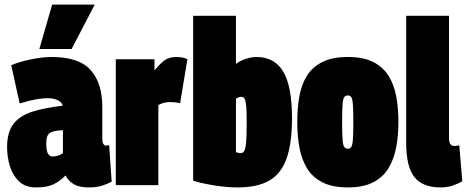

<svg xmlns="http://www.w3.org/2000/svg" viewBox="-20 -809 2040 839"><path d="M11 -166Q11 -231 38.5 -267Q66 -303 120 -320.5Q174 -338 254 -347Q250 -363 231.5 -371.5Q213 -380 189 -380Q168 -380 140.5 -375.5Q113 -371 66 -357L29 -524Q67 -540 117 -550Q167 -560 205 -560Q325 -560 376 -503Q427 -446 427 -342V-207Q427 -186 432 -179.5Q437 -173 443 -173Q450 -173 457 -175L468 -15Q449 -5 425.5 2.5Q402 10 368 10Q328 10 304.5 -3Q281 -16 266 -42Q242 -17 213.5 -3.5Q185 10 138 10Q91 10 63.5 -16Q36 -42 23.5 -82Q11 -122 11 -166ZM182 -184Q182 -149 190 -137Q198 -125 210 -125Q219 -125 232 -128.5Q245 -132 255 -140V-240Q219 -239 200.5 -229.5Q182 -220 182 -184ZM152 -595 208 -789H394L293 -595Z M655 -550V-501Q681 -533 700.5 -546.5Q720 -560 753 -560Q761 -560 772 -558.5Q783 -557 799 -551L767 -358Q755 -361 743 -362Q731 -363 724 -363Q711 -363 699 -360.5Q687 -358 672 -350V0H486V-550Z M824 -19V-740H1011V-530Q1030 -544 1055 -552Q1080 -560 1101 -560Q1180 -560 1218 -495.5Q1256 -431 1256 -293Q1256 -182 1232 -115.5Q1208 -49 1156 -19.5Q1104 10 1017 10Q974 10 921.5 2Q869 -6 824 -19ZM1011 -144Q1022 -140 1032 -140Q1042 -140 1047.5 -149.5Q1053 -159 1055.5 -187.5Q1058 -216 1058 -272Q1058 -320 1056 -344Q1054 -368 1049 -377Q1044 -386 1035 -386Q1025 -386 1011 -378Z M1279 -276Q1279 -336 1288 -387.5Q1297 -439 1321 -477.5Q1345 -516 1388.5 -538Q1432 -560 1500 -560Q1568 -560 1611 -538Q1654 -516 1678 -477.5Q1702 -439 1711.5 -387.5Q1721 -336 1721 -276Q1721 -216 1711 -164Q1701 -112 1677 -73Q1653 -34 1610 -12Q1567 10 1500 10Q1433 10 1389.5 -12Q1346 -34 1322 -73Q1298 -112 1288.5 -164Q1279 -216 1279 -276ZM1475 -276Q1475 -223 1477 -198.5Q1479 -174 1484.5 -166.5Q1490 -159 1500 -159Q1509 -159 1514.5 -166.5Q1520 -174 1522 -198.5Q1524 -223 1524 -276Q1524 -328 1522 -353Q1520 -378 1514.5 -385Q1509 -392 1500 -392Q1490 -392 1484.5 -385Q1479 -378 1477 -353Q1475 -328 1475 -276Z M1942 -740V-209Q1942 -186 1948.5 -178.5Q1955 -171 1965 -171Q1973 -171 1987 -174L2000 -17Q1984 -7 1959.5 1.5Q1935 10 1905 10Q1827 10 1791 -35Q1755 -80 1755 -184V-740Z"/></svg>

Font: Georama Condensed Black
Style: Regular
Weight: 900
Width: 3
Designer: Jean-Baptiste Levee
Foundry: Production Type
Version: Version 1.000